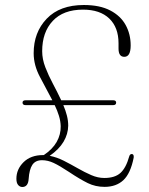

<svg xmlns="http://www.w3.org/2000/svg" viewBox="-20 -737 596 767"><path d="M45.5 -23Q45.5 -61 74.2 -89.2Q103 -117.5 152 -117.5Q153.5 -117.5 155 -117.5Q190 -141 206.5 -170.2Q223 -199.5 222.5 -232.5Q222 -253 215.5 -274.2Q209 -295.5 198.5 -317H82.5Q70 -317 70 -327Q70 -336.5 83 -336.5H189Q165 -382 139.8 -429.2Q114.5 -476.5 114.5 -524.5Q114.5 -608 166.8 -662.5Q219 -717 315 -717Q379 -717 420.5 -695.2Q462 -673.5 482 -637Q502 -600.5 502 -555.5Q502 -510 476.5 -510Q453.5 -510 453.5 -543V-564Q453.5 -627.5 416.5 -663Q379.5 -698.5 311.5 -698.5Q233 -698.5 190.8 -653.5Q148.5 -608.5 148.5 -532.5Q148.5 -501 161 -468.5Q173.5 -436 191.2 -402.8Q209 -369.5 224.5 -336.5H431.5Q444 -336.5 444 -327Q444 -317 431.5 -317H233Q242 -296 247.2 -275.5Q252.5 -255 252.5 -235Q252 -201.5 234 -171Q216 -140.5 178.5 -114.5Q207 -109 235 -94.8Q263 -80.5 290.5 -64.8Q318 -49 344.5 -37.5Q371 -26 396.5 -26Q439 -26 461.2 -46.2Q483.5 -66.5 496 -111.5Q499 -123 508 -121.5Q515.5 -120 514 -107Q501.5 -44 472.8 -17.2Q444 9.5 397.5 9.5Q361.5 9.5 330.8 -5.5Q300 -20.5 255 -50.5Q218 -75 194.5 -86Q171 -97 148 -97Q121.5 -97 109.2 -78.5Q97 -60 94.5 -22.5Q92.5 10 69 10Q59.5 10 52.5 2Q45.5 -6 45.5 -23Z"/></svg>

Font: Fraunces 72pt S050 Thin
Style: Regular
Weight: 100
Version: Version 1.000; ttfautohint (v1.8.3)